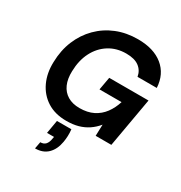

<svg xmlns="http://www.w3.org/2000/svg" viewBox="-223 -868 1227 1304"><g transform="rotate(30 390.5 -216.0)"><path d="M333 12Q244 12 182 -27.5Q120 -67 88 -135.5Q56 -204 59 -291Q61 -384 93 -461Q125 -538 181.5 -594.5Q238 -651 313.5 -681.5Q389 -712 479 -712Q603 -712 675.5 -653Q748 -594 754 -489H603Q595 -535 559.5 -561.5Q524 -588 459 -588Q383 -588 325 -551.5Q267 -515 234 -450.5Q201 -386 199 -300Q197 -240 216 -197Q235 -154 273.5 -131Q312 -108 367 -108Q429 -108 474 -130.5Q519 -153 549 -193.5Q579 -234 595 -286H422L440 -387H748L680 0H557L560 -89Q533 -56 499.5 -33.5Q466 -11 425.5 0.5Q385 12 333 12ZM243 280 253 226Q279 226 293.5 210.5Q308 195 313 163L316 148H261L279 44H392Q395 71 394 96Q393 121 389 144Q378 208 341 244Q304 280 243 280Z"/></g></svg>

Font: DM Sans 18pt
Style: Bold Italic
Weight: 700
Italic angle: -10°
Designer: Colophon Foundry, Jonny Pinhorn
Foundry: Colophon Foundry
Version: Version 4.004;gftools[0.9.30]